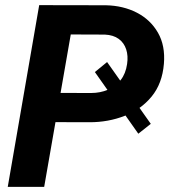

<svg xmlns="http://www.w3.org/2000/svg" viewBox="-20 -731 662 751"><path d="M398.9 -488.3 569.8 -246.6 521 -208 351.1 -449.2ZM331.1 -252.9 147 -253.4 167 -367.7 335.9 -367.2Q372.1 -367.2 402.3 -380.1Q432.6 -393.1 452.1 -418Q471.7 -442.9 477.1 -480.5Q481.9 -512.2 473.6 -537.8Q465.3 -563.5 444.3 -578.9Q423.3 -594.2 390.1 -595.7L256.8 -596.2L152.8 0H10.3L133.3 -710.9L394 -710.4Q461.9 -709 515.4 -681.4Q568.8 -653.8 597.9 -603Q627 -552.2 621.1 -481.4Q614.7 -403.8 572.8 -353Q530.8 -302.2 467 -277.6Q403.3 -252.9 331.1 -252.9Z"/></svg>

Font: Roboto
Style: Bold Italic
Weight: 700
Italic angle: -12°
Designer: Christian Robertson
Foundry: Google
Version: Version 3.0